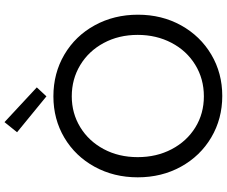

<svg xmlns="http://www.w3.org/2000/svg" viewBox="-96 -884 988 836"><g transform="rotate(-90 398.0 -466.0)"><path d="M43.9 -360.4Q43.9 -463.9 89.8 -547.9Q135.7 -631.8 216.3 -679.7Q296.9 -727.5 396.5 -727.5Q497.1 -727.5 578.4 -679.7Q659.7 -631.8 705.8 -547.6Q752 -463.4 752 -359.4Q752 -255.4 705.6 -171.6Q659.2 -87.9 578.4 -40Q497.6 7.8 398.4 7.8Q298.8 7.8 217.8 -40Q136.7 -87.9 90.3 -171.9Q43.9 -255.9 43.9 -360.4ZM664.1 -360.4Q664.1 -442.9 628.9 -508.3Q593.8 -573.7 532.7 -610.6Q471.7 -647.5 396.5 -647.5Q322.8 -647.5 262.2 -610.6Q201.7 -573.7 166.7 -508.3Q131.8 -442.9 131.8 -360.4Q131.8 -278.3 166.3 -212.6Q200.7 -147 261 -109.6Q321.3 -72.3 396.5 -72.3Q472.7 -72.3 533.9 -109.9Q595.2 -147.5 629.6 -213.4Q664.1 -279.3 664.1 -360.4ZM240.2 -885.7 284.2 -940.4 435.5 -799.8 396.5 -757.8Z"/></g></svg>

Font: Reddit Sans Strawberry
Style: Regular
Weight: 400
Designer: Stephen Hutchings
Foundry: Reddit
Version: Version 1.013